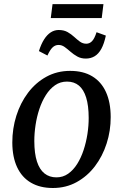

<svg xmlns="http://www.w3.org/2000/svg" viewBox="-20 -919 608 950"><path d="M327.2 -568.3Q391.8 -568.3 436.3 -541.5Q480.9 -514.8 504.2 -463.7Q527.6 -412.7 527.7 -339.7Q527.9 -271.9 507.6 -209Q487.4 -146.1 449.7 -96.4Q411.9 -46.8 359.1 -17.8Q306.3 11.2 241.5 11.2Q178.2 11.2 133.3 -15Q88.3 -41.2 64.8 -91.5Q41.2 -141.8 40.9 -213.4Q40.8 -282.4 60.8 -346.1Q80.9 -409.8 118.6 -459.9Q156.2 -509.9 209.1 -539.1Q262.1 -568.3 327.2 -568.3ZM311.4 -515.3Q278.3 -515.3 252.3 -497.2Q226.3 -479.1 207 -448.6Q187.6 -418.1 174.8 -379.7Q162 -341.3 155.9 -300.2Q149.7 -259.1 149.8 -220.4Q150 -159.5 162.8 -119.9Q175.7 -80.2 200.1 -60.8Q224.6 -41.4 259.2 -41.4Q291.5 -41.4 317.2 -59.4Q342.8 -77.4 362 -107.9Q381.1 -138.4 393.7 -176.7Q406.2 -214.9 412.6 -255.9Q418.9 -296.9 418.8 -335.6Q418.7 -396.6 406.3 -436.3Q394 -476 370.4 -495.6Q346.7 -515.3 311.4 -515.3ZM172.6 -666.2Q183.4 -700.9 198.2 -724Q212.9 -747.1 231.2 -758.9Q249.5 -770.6 270.3 -770.6Q296.1 -770.6 314.3 -760.3Q332.4 -750 346.8 -736.7Q361.3 -723.3 375.4 -713Q389.6 -702.7 406.9 -702.7Q423 -702.7 435.1 -715Q447.3 -727.2 457.8 -759.6L503.7 -742.9Q495.2 -702.4 481.3 -677.2Q467.4 -652.1 448.2 -640.7Q429.1 -629.2 404.6 -629.2Q380.8 -629.2 362.5 -639.4Q344.1 -649.7 329.1 -662.9Q314.1 -676.2 300 -686.4Q285.9 -696.6 269.9 -696.6Q253 -696.6 240.3 -684.6Q227.5 -672.5 214.7 -644.3ZM240 -898.7H491.9L483.3 -829.6H231.2Z"/></svg>

Font: Merriweather Light
Style: Italic
Weight: 300
Italic angle: -7.8°
Designer: Eben Sorkin
Foundry: Eben Sorkin
Version: Version 2.101